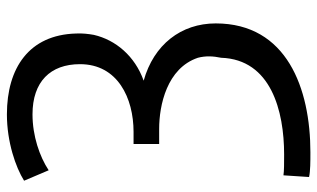

<svg xmlns="http://www.w3.org/2000/svg" viewBox="-206 -546 941 570"><g transform="rotate(-90 265.0 -261.5)"><path d="M210 -636C146 -636 85 -615 44 -588L13 -661C53 -686 128 -712 210 -712C348 -712 446 -646 450 -507C451 -489 449 -471 446 -454C431 -389 383 -332 310 -306C417 -276 480 -195 480 -92C480 119 287 189 97 189C71 189 41 189 24 185L29 109C42 111 66 111 91 111C220 111 373 72 378 -76C383 -100 384 -122 378 -145C347 -237 237 -260 167 -260H122V-336H158C258 -336 359 -383 359 -495C359 -583 307 -636 210 -636Z"/></g></svg>

Font: Repo Regular
Style: Regular
Weight: 400
Designer: Stefan Peev
Foundry: Context Ltd
Version: Version 1.502